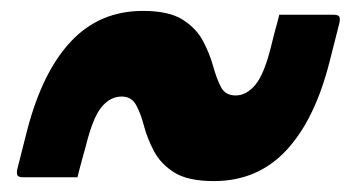

<svg xmlns="http://www.w3.org/2000/svg" viewBox="-20 -476 643 352"><path d="M372 -144Q325 -144 300 -159.5Q275 -175 262.5 -198.5Q250 -222 244 -245Q238 -268 229.5 -283.5Q221 -299 203 -299Q182 -299 166 -279.5Q150 -260 137 -207Q134 -197 131 -185.5Q128 -174 125 -163L122 -151H23Q14 -151 12 -154.5Q10 -158 12 -167L30 -238Q58 -345 110.5 -400.5Q163 -456 242 -456Q289 -456 314 -440.5Q339 -425 351.5 -402Q364 -379 370.5 -355.5Q377 -332 385 -316.5Q393 -301 412 -301Q432 -301 448.5 -321Q465 -341 478 -395Q480 -404 483 -415Q486 -426 489 -437L492 -449H591Q600 -449 602 -445.5Q604 -442 602 -433L584 -362Q557 -256 504.5 -200Q452 -144 372 -144Z"/></svg>

Font: Recursive Mn Lnr St
Style: Bold Italic
Weight: 700
Italic angle: -15°
Monospace: yes
Version: Version 1.079;hotconv 1.0.112;makeotfexe 2.5.65598; ttfautoh